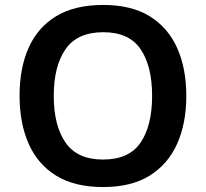

<svg xmlns="http://www.w3.org/2000/svg" viewBox="-20 -745 831 775"><path d="M732 -358Q732 -247 695 -164.5Q658 -82 584 -36Q510 10 396 10Q281 10 206.5 -36Q132 -82 95.5 -165Q59 -248 59 -359Q59 -470 95.5 -552Q132 -634 206.5 -679.5Q281 -725 397 -725Q510 -725 584 -679.5Q658 -634 695 -551.5Q732 -469 732 -358ZM197 -358Q197 -238 244.5 -169.5Q292 -101 396 -101Q501 -101 547.5 -169.5Q594 -238 594 -358Q594 -478 547.5 -546.5Q501 -615 397 -615Q292 -615 244.5 -546.5Q197 -478 197 -358Z"/></svg>

Font: Noto Sans Javanese SemiBold
Style: Regular
Weight: 600
Version: Version 2.004